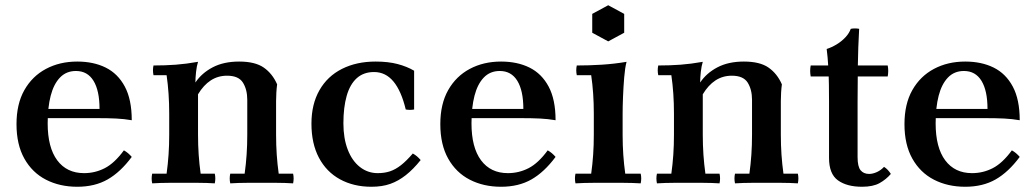

<svg xmlns="http://www.w3.org/2000/svg" viewBox="-20 -698 3956 733"><path d="M275 15Q208 15 155.5 -12Q103 -39 73 -92.5Q43 -146 43 -224Q43 -301 73 -354Q103 -407 155.5 -435Q208 -463 275 -463Q337 -463 383.5 -440Q430 -417 456.5 -367.5Q483 -318 483 -239Q454 -244 423.5 -245.5Q393 -247 350 -247H142V-282H360Q360 -352 337 -389.5Q314 -427 270 -427Q233 -427 209 -402Q185 -377 173.5 -332.5Q162 -288 162 -227Q162 -135 198.5 -86Q235 -37 301 -37Q343 -37 380 -56Q417 -75 453 -124Q462 -119 469 -113Q476 -107 483 -99Q440 -41 391 -13Q342 15 275 15Z M561 2Q557 -17 561 -35H616Q621 -71 623.5 -107.5Q626 -144 626 -184V-264Q626 -343 616 -411H566Q562 -430 566 -448Q611 -448 651 -451Q691 -454 736 -462Q731 -446 728.5 -423.5Q726 -401 726 -383L736 -338V-184Q736 -144 738.5 -107.5Q741 -71 746 -35H800Q804 -17 800 2Q768 0 738.5 0Q709 0 681 0Q653 0 623.5 0Q594 0 561 2ZM859 2Q855 -17 859 -35H914Q919 -71 921.5 -107.5Q924 -144 924 -184V-317Q924 -356 907.5 -382.5Q891 -409 847 -409Q812 -409 784.5 -391Q757 -373 736 -338L726 -383Q750 -419 792 -441Q834 -463 893 -463Q954 -463 987 -440Q1020 -417 1038 -376Q1036 -361 1035 -344Q1034 -327 1034 -312V-184Q1034 -144 1036.5 -107.5Q1039 -71 1044 -35H1099Q1103 -17 1099 2Q1067 0 1037.5 0Q1008 0 979 0Q951 0 921.5 0Q892 0 859 2Z M1398 15Q1330 15 1278 -13.5Q1226 -42 1197.5 -96Q1169 -150 1169 -226Q1169 -300 1199.5 -353.5Q1230 -407 1285.5 -435Q1341 -463 1414 -463Q1462 -463 1498 -453.5Q1534 -444 1561 -428V-280Q1545 -277 1529 -280Q1512 -351 1482 -387Q1452 -423 1408 -423Q1368 -423 1342 -399.5Q1316 -376 1303.5 -332Q1291 -288 1291 -227Q1291 -170 1307.5 -127Q1324 -84 1354 -60.5Q1384 -37 1422 -37Q1448 -37 1469 -44Q1490 -51 1511 -67.5Q1532 -84 1556 -112Q1565 -107 1572 -101Q1579 -95 1586 -87Q1558 -52 1529.5 -29.5Q1501 -7 1470 4Q1439 15 1398 15Z M1893 15Q1826 15 1773.5 -12Q1721 -39 1691 -92.5Q1661 -146 1661 -224Q1661 -301 1691 -354Q1721 -407 1773.5 -435Q1826 -463 1893 -463Q1955 -463 2001.5 -440Q2048 -417 2074.5 -367.5Q2101 -318 2101 -239Q2072 -244 2041.5 -245.5Q2011 -247 1968 -247H1760V-282H1978Q1978 -352 1955 -389.5Q1932 -427 1888 -427Q1851 -427 1827 -402Q1803 -377 1791.5 -332.5Q1780 -288 1780 -227Q1780 -135 1816.5 -86Q1853 -37 1919 -37Q1961 -37 1998 -56Q2035 -75 2071 -124Q2080 -119 2087 -113Q2094 -107 2101 -99Q2058 -41 2009 -13Q1960 15 1893 15Z M2426 -35Q2430 -17 2426 2Q2392 0 2361 0Q2330 0 2302 0Q2274 0 2243 0Q2212 0 2177 2Q2173 -17 2177 -35H2237Q2242 -71 2244.5 -107.5Q2247 -144 2247 -184V-264Q2247 -343 2237 -411H2182Q2178 -430 2182 -448Q2229 -448 2277 -451Q2325 -454 2372 -462Q2366 -439 2363 -402.5Q2360 -366 2358.5 -328.5Q2357 -291 2357 -264V-184Q2357 -144 2359.5 -107.5Q2362 -71 2367 -35ZM2302 -678 2363 -645V-573L2302 -540L2241 -573V-645Z M2488 2Q2484 -17 2488 -35H2543Q2548 -71 2550.5 -107.5Q2553 -144 2553 -184V-264Q2553 -343 2543 -411H2493Q2489 -430 2493 -448Q2538 -448 2578 -451Q2618 -454 2663 -462Q2658 -446 2655.5 -423.5Q2653 -401 2653 -383L2663 -338V-184Q2663 -144 2665.5 -107.5Q2668 -71 2673 -35H2727Q2731 -17 2727 2Q2695 0 2665.5 0Q2636 0 2608 0Q2580 0 2550.5 0Q2521 0 2488 2ZM2786 2Q2782 -17 2786 -35H2841Q2846 -71 2848.5 -107.5Q2851 -144 2851 -184V-317Q2851 -356 2834.5 -382.5Q2818 -409 2774 -409Q2739 -409 2711.5 -391Q2684 -373 2663 -338L2653 -383Q2677 -419 2719 -441Q2761 -463 2820 -463Q2881 -463 2914 -440Q2947 -417 2965 -376Q2963 -361 2962 -344Q2961 -327 2961 -312V-184Q2961 -144 2963.5 -107.5Q2966 -71 2971 -35H3026Q3030 -17 3026 2Q2994 0 2964.5 0Q2935 0 2906 0Q2878 0 2848.5 0Q2819 0 2786 2Z M3271 15Q3213 15 3179 -9.5Q3145 -34 3145 -95V-310Q3145 -340 3144.5 -375Q3144 -410 3142 -445Q3140 -480 3136 -511Q3155 -517 3174 -528.5Q3193 -540 3207.5 -555.5Q3222 -571 3228 -588Q3244 -591 3260 -588Q3256 -518 3255 -448.5Q3254 -379 3254 -309V-98Q3254 -62 3265.5 -48Q3277 -34 3298 -34Q3312 -34 3327.5 -41Q3343 -48 3355 -61Q3363 -56 3369.5 -49Q3376 -42 3381 -34Q3363 -13 3338 1Q3313 15 3271 15ZM3075 -406Q3071 -428 3075 -448H3369Q3373 -428 3369 -406Z M3665 15Q3598 15 3545.5 -12Q3493 -39 3463 -92.5Q3433 -146 3433 -224Q3433 -301 3463 -354Q3493 -407 3545.5 -435Q3598 -463 3665 -463Q3727 -463 3773.5 -440Q3820 -417 3846.5 -367.5Q3873 -318 3873 -239Q3844 -244 3813.5 -245.5Q3783 -247 3740 -247H3532V-282H3750Q3750 -352 3727 -389.5Q3704 -427 3660 -427Q3623 -427 3599 -402Q3575 -377 3563.5 -332.5Q3552 -288 3552 -227Q3552 -135 3588.5 -86Q3625 -37 3691 -37Q3733 -37 3770 -56Q3807 -75 3843 -124Q3852 -119 3859 -113Q3866 -107 3873 -99Q3830 -41 3781 -13Q3732 15 3665 15Z"/></svg>

Font: Poltawski Nowy Medium
Style: Regular
Weight: 500
Version: Version 1.001;gftools[0.9.25]